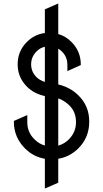

<svg xmlns="http://www.w3.org/2000/svg" viewBox="-20 -929 602 1120"><path d="M241.7 -874.5 319.8 -908.7V-730.5Q363.3 -718.3 397 -684.1Q451.2 -629.4 451.2 -554.2V-549.3L373 -514.2V-552.7Q372.1 -598.1 341.8 -627.9Q331.5 -638.2 319.8 -645V-436.5Q388.7 -419.9 436 -374Q500.5 -311.5 500.5 -220.7V-219.2Q500.5 -126.5 437 -63.5Q386.7 -13.7 319.8 -2.9V136.7L241.7 170.9V-2.9Q174.3 -14.2 125.5 -63.5Q61 -128.9 61 -217.3V-223.6L139.2 -257.8V-215.8Q139.2 -157.2 181.2 -116.2Q208 -89.4 241.7 -80.1V-368.7Q178.2 -382.3 137.7 -422.9Q83 -477.5 83 -553.7Q83 -630.9 136.7 -684.1Q181.6 -729 241.7 -736.3ZM241.7 -451.2V-656.2Q213.9 -650.4 192.9 -628.9Q161.6 -597.2 161.6 -553.7Q161.6 -510.3 192.9 -479Q211.4 -460.4 241.7 -451.2ZM319.8 -355V-79.6Q354.5 -88.9 381.8 -116.2Q423.3 -158.2 423.3 -216.3Q423.3 -277.3 383.3 -315.4Q353.5 -343.8 319.8 -355Z"/></svg>

Font: NovaMono
Style: Regular
Weight: 400
Monospace: yes
Version: Version 1.2